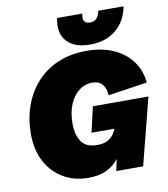

<svg xmlns="http://www.w3.org/2000/svg" viewBox="-94 -952 909 1041"><g transform="rotate(-10 360.0 -431.5)"><path d="M308 10Q232 10 172 -25Q112 -60 77 -124.5Q42 -189 42 -278Q42 -360 67 -431Q92 -502 140 -556Q188 -610 258 -640Q328 -670 418 -670Q500 -670 563 -642.5Q626 -615 664.5 -564Q703 -513 709 -444L493 -412Q493 -447 474.5 -471Q456 -495 415 -495Q377 -495 344.5 -470Q312 -445 293 -400Q274 -355 274 -294Q274 -233 299.5 -195Q325 -157 388 -157Q426 -157 450 -172.5Q474 -188 485 -211L493 -228H367L399 -368H705L611 0H463L477 -65Q449 -28 408 -9Q367 10 308 10ZM657 -873Q643 -794 586.5 -747Q530 -700 444 -700Q368 -700 327 -735Q286 -770 286 -830Q286 -840 287.5 -851Q289 -862 291 -873H430Q427 -861 427 -851Q427 -818 465 -818Q507 -818 518 -873Z"/></g></svg>

Font: Work Sans Black
Style: Italic
Weight: 900
Italic angle: -13°
Designer: Wei Huang
Foundry: Wei Huang
Version: Version 2.009; ttfautohint (v1.8.3)